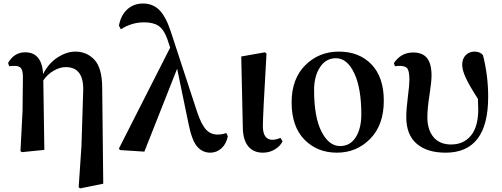

<svg xmlns="http://www.w3.org/2000/svg" viewBox="-20 -840 2811 1076"><path d="M552.7 -351.6 558.6 189.5 428.7 215.8 420.9 209 436.5 -21.5 446.3 -334Q449.2 -463.9 348.6 -463.9Q315.4 -463.9 280.8 -443.8Q246.1 -423.8 222.7 -389.6L228.5 0L102.5 12.7L94.7 6.8L106.4 -218.8L108.4 -407.2Q108.4 -443.4 98.1 -457Q87.9 -470.7 63.5 -470.7Q38.1 -470.7 31.2 -468.8L25.4 -487.3Q59.6 -546.9 121.1 -546.9Q214.8 -546.9 221.7 -424.8Q252 -485.4 302.7 -518.1Q353.5 -550.8 402.3 -550.8Q466.8 -550.8 509.3 -504.9Q551.8 -459 552.7 -351.6Z M1248 -94.7 1256.8 -76.2Q1248 -33.2 1221.2 -8.8Q1194.3 15.6 1158.2 15.6Q1115.2 15.6 1085.4 -18.1Q1055.7 -51.8 1037.1 -143.6L972.7 -455.1L789.1 9.8L652.3 1L646.5 -7.8L933.6 -573.2L917 -623Q897.5 -675.8 868.2 -695.3Q838.9 -714.8 787.1 -714.8Q717.8 -714.8 657.2 -675.8L646.5 -696.3Q657.2 -754.9 693.4 -787.6Q729.5 -820.3 781.2 -820.3Q835.9 -820.3 872.1 -784.7Q908.2 -749 935.5 -668L1085.9 -209Q1109.4 -140.6 1135.3 -113.3Q1161.1 -85.9 1198.2 -85.9Q1226.6 -85.9 1248 -94.7Z M1453.1 15.6Q1400.4 15.6 1371.1 -20Q1341.8 -55.7 1340.8 -124L1332 -523.4L1464.8 -546.9L1473.6 -540Q1453.1 -192.4 1453.1 -131.8Q1454.1 -56.6 1506.8 -56.6Q1526.4 -56.6 1551.8 -67.4L1563.5 -47.9Q1551.8 -22.5 1521.5 -3.4Q1491.2 15.6 1453.1 15.6Z M1614.3 -266.6Q1614.3 -398.4 1690.9 -474.6Q1767.6 -550.8 1878.9 -550.8Q1993.2 -550.8 2062 -479Q2130.9 -407.2 2130.9 -275.4Q2130.9 -139.6 2054.7 -62Q1978.5 15.6 1868.2 15.6Q1757.8 15.6 1686 -57.6Q1614.3 -130.9 1614.3 -266.6ZM1885.7 -21.5Q1942.4 -21.5 1973.6 -70.8Q2004.9 -120.1 2004.9 -199.2Q2004.9 -345.7 1965.3 -429.7Q1925.8 -513.7 1862.3 -513.7Q1806.6 -513.7 1773.4 -463.4Q1740.2 -413.1 1740.2 -335Q1740.2 -183.6 1781.7 -102.5Q1823.2 -21.5 1885.7 -21.5Z M2193.4 -468.8 2187.5 -486.3Q2227.5 -545.9 2294.9 -545.9Q2348.6 -545.9 2373.5 -514.2Q2398.4 -482.4 2398.4 -416Q2398.4 -381.8 2386.7 -306.2Q2375 -230.5 2375 -183.6Q2375 -112.3 2409.7 -71.3Q2444.3 -30.3 2507.8 -30.3Q2578.1 -30.3 2619.1 -80.1Q2660.2 -129.9 2660.2 -227.5Q2660.2 -243.2 2658.2 -286.1Q2607.4 -365.2 2588.9 -406.7Q2570.3 -448.2 2570.3 -477.5Q2570.3 -510.7 2589.8 -530.8Q2609.4 -550.8 2639.6 -550.8Q2669.9 -550.8 2686.5 -531.2Q2715.8 -418 2715.8 -296.9Q2715.8 15.6 2477.5 15.6Q2373 15.6 2314.9 -34.7Q2256.8 -85 2256.8 -183.6Q2256.8 -227.5 2265.6 -295.9Q2274.4 -364.3 2274.4 -392.6Q2274.4 -437.5 2264.2 -454.1Q2253.9 -470.7 2221.7 -470.7Q2207 -470.7 2193.4 -468.8Z"/></svg>

Font: GenRyuMin TW TTF Bold
Style: Regular
Weight: 700
Version: Version 1.300